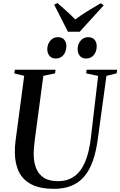

<svg xmlns="http://www.w3.org/2000/svg" viewBox="-20 -1184 760 1214"><path d="M653 -704.5 598.5 -306Q588 -226 567 -166.8Q546 -107.5 512.8 -68.2Q479.5 -29 432 -9.5Q384.5 10 321.5 10Q234.5 10 179.8 -17.8Q125 -45.5 99.5 -97.8Q74 -150 74 -222Q73.5 -239.5 74.8 -257.8Q76 -276 78.5 -295L133 -704.5L70.5 -720L73.5 -743H331L328.5 -720L254 -704.5L200 -300Q197 -275.5 195 -252.5Q193 -229.5 193 -208.5Q193 -160.5 207.8 -122Q222.5 -83.5 256 -61Q289.5 -38.5 347 -38.5Q405 -38.5 447.5 -67.5Q490 -96.5 516.8 -157Q543.5 -217.5 554.5 -312.5L600.5 -704L525 -720L527.5 -743H720.5L717.5 -720ZM332 -814Q308 -814 293.5 -830.2Q279 -846.5 279 -873.5Q279.5 -904 297.8 -926.5Q316 -949 345.5 -949Q373 -949 386.5 -932.5Q400 -916 399.5 -892.5Q399.5 -859 381.5 -836.5Q363.5 -814 332 -814ZM524 -814Q499.5 -814 485.2 -830.2Q471 -846.5 471 -873.5Q471 -904 489.5 -926.5Q508 -949 537 -949Q564.5 -949 578 -932.5Q591.5 -916 591.5 -892.5Q591.5 -859 573.5 -836.5Q555.5 -814 524 -814ZM409.5 -983.5 322.5 -1154.5 343.5 -1164.5Q372.5 -1139.5 401 -1113.8Q429.5 -1088 456 -1061Q491 -1087.5 531.8 -1112.5Q572.5 -1137.5 616.5 -1163.5L636 -1150.5L484 -983.5Z"/></svg>

Font: Merriweather 120pt Medium
Style: Italic
Weight: 500
Italic angle: -7.8°
Version: Version 2.101